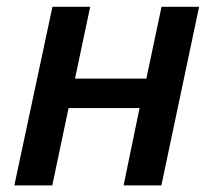

<svg xmlns="http://www.w3.org/2000/svg" viewBox="-20 -561 646 581"><path d="M23.4 0 138.7 -540.5H252.9L207 -323.2H422.9L468.8 -540.5H582.5L468.3 0H354L402.3 -233.9H187.5L138.2 0Z"/></svg>

Font: Open Sans SemiBold
Style: Italic
Weight: 600
Italic angle: -12°
Designer: Monotype Design Team
Foundry: Monotype Imaging Inc.
Version: Version 3.003; ttfautohint (v1.8.4)